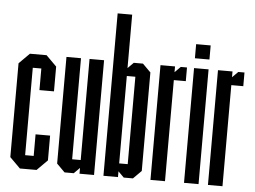

<svg xmlns="http://www.w3.org/2000/svg" viewBox="-53 -828 1191 895"><g transform="rotate(5 543.0 -380.0)"><path d="M71 0 22 -49V-488L71 -537H149L198 -488V-372H130V-473H90V-64H130V-165H198V-49L149 0Z M350 0V-27L323 0H280L242 -38V-537H310V-64H350V-537H418V0Z M557 0 530 -27V0H462V-760H530V-510L557 -537H600L638 -499V-38L600 0ZM570 -473H530V-64H570Z M682 0V-537H750V-510L777 -537H806V-473H750V0Z M839 -583V-649H907V-583ZM839 0V-537H907V0Z M951 0V-537H1019V-510L1046 -537H1075V-473H1019V0Z"/></g></svg>

Font: Commune Nuit Debout
Style: Regular
Weight: 400
Designer: Sébastien Marchal
Foundry: Sébastien Marchal
Version: Version 1.003;PS 1.3;hotconv 1.0.88;makeotf.lib2.5.647800